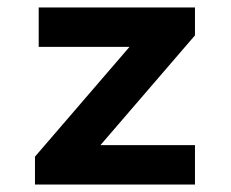

<svg xmlns="http://www.w3.org/2000/svg" viewBox="-20 -496 620 516"><path d="M74 0V-75L328 -370H84V-476H504V-401L250 -106H504V0Z"/></svg>

Font: Sometype Mono
Style: Bold
Weight: 700
Monospace: yes
Designer: Ryoichi Tsunekawa
Foundry: Dharma Type
Version: Version 1.000; ttfautohint (v1.8.3)